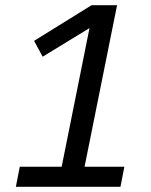

<svg xmlns="http://www.w3.org/2000/svg" viewBox="-20 -718 580 738"><path d="M41 0 56 -77H217L324 -610L144 -500L111 -561L332 -698H430L305 -77H458L443 0Z"/></svg>

Font: IBM Plex Sans Condensed Text
Style: Italic
Weight: 450
Width: 3
Italic angle: -11°
Designer: Mike Abbink, Paul van der Laan, Pieter van Rosmalen
Foundry: Bold Monday
Version: Version 1.1